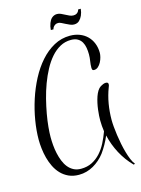

<svg xmlns="http://www.w3.org/2000/svg" viewBox="-144 -897 846 1154"><g transform="rotate(-15 279.5 -320.0)"><path d="M517.1 -524.9Q517.1 -513.7 513.2 -498.3Q509.3 -482.9 501.7 -468.5Q494.1 -454.1 482.9 -444.1Q471.7 -434.1 457 -434.1Q449.2 -434.1 447 -439.5Q444.8 -444.8 444.8 -451.2Q444.8 -471.7 448.2 -491.7Q451.7 -511.7 451.7 -533.2Q451.7 -554.2 448.2 -574.5Q444.8 -594.7 435.8 -610.4Q426.8 -626 410.4 -635.5Q394 -645 368.7 -645Q332 -645 301 -627.9Q270 -610.8 244.4 -581.5Q218.8 -552.2 198 -513.4Q177.2 -474.6 161.1 -431.2Q145 -387.7 133.5 -342.3Q122.1 -296.9 114.5 -254.4Q106.9 -211.9 103.5 -175Q100.1 -138.2 100.1 -111.8Q100.1 -88.4 102.3 -62Q104.5 -35.6 110.1 -10Q115.7 15.6 125 39.1Q134.3 62.5 148.4 80.3Q162.6 98.1 182.4 108.6Q202.1 119.1 228.5 119.1Q267.1 119.1 296.9 104Q326.7 88.9 349.9 63.5Q373 38.1 389.9 5.1Q406.7 -27.8 419.4 -63Q417 -80.1 415.5 -97.4Q414.1 -114.7 414.1 -131.8Q414.1 -143.6 415 -160.9Q416 -178.2 418.5 -198Q420.9 -217.8 425.3 -238Q429.7 -258.3 436 -276.6Q442.4 -294.9 451.2 -308.8Q460 -322.8 471.7 -330.1Q479.5 -334.5 487.5 -338.1Q495.6 -341.8 504.9 -341.8Q511.7 -341.8 515.9 -338.9Q520 -335.9 520 -329.1Q520 -324.7 518.8 -320.6Q517.6 -316.4 515.6 -312Q497.6 -265.1 489.3 -215.8Q481 -166.5 481 -116.2Q481 -98.6 483.2 -73.7Q485.4 -48.8 489.3 -21Q493.2 6.8 499 36.1Q504.9 65.4 512.5 91.8Q520 118.2 529.1 139.6Q538.1 161.1 548.8 173.8L540 176.8Q497.1 133.3 468 78.9Q439 24.4 425.3 -35.2Q402.3 19 369.6 64Q355 83 336.9 98.9Q318.8 114.7 298.3 126.5Q277.8 138.2 255.1 144.5Q232.4 150.9 207.5 150.9Q171.4 150.9 143.8 138.2Q116.2 125.5 96.2 104.5Q76.2 83.5 62.7 56.2Q49.3 28.8 41.5 -0.7Q33.7 -30.3 30.3 -60.1Q26.9 -89.8 26.9 -115.2Q26.9 -171.9 37.4 -234.9Q47.9 -297.9 67.9 -359.6Q87.9 -421.4 117.4 -477.8Q147 -534.2 185.1 -577.1Q223.1 -620.1 269.5 -645.5Q315.9 -670.9 369.6 -670.9Q402.3 -670.9 429.4 -660.4Q456.5 -649.9 476.1 -630.6Q495.6 -611.3 506.3 -584.5Q517.1 -557.6 517.1 -524.9ZM268.1 -733.4Q269.5 -756.3 276.9 -774.9Q279.8 -782.7 284.2 -790.3Q288.6 -797.9 294.9 -803.7Q301.3 -809.6 309.6 -813.2Q317.9 -816.9 328.6 -816.9Q340.8 -816.9 352.5 -811.5Q364.3 -806.2 375.7 -800Q387.2 -793.9 398.9 -788.6Q410.6 -783.2 422.4 -783.2Q434.6 -783.2 441.7 -787.4Q448.7 -791.5 452.6 -796.9Q457 -802.7 458.5 -810.5H475.1Q472.7 -787.6 464.8 -770Q458 -754.4 445.6 -741.9Q433.1 -729.5 412.1 -729.5Q400.4 -729.5 387.9 -734.9Q375.5 -740.2 363.5 -746.3Q351.6 -752.4 340.8 -757.8Q330.1 -763.2 321.3 -763.2Q309.6 -763.2 302.2 -758.3Q294.9 -753.4 291 -748Q286.1 -741.7 284.7 -733.4Z"/></g></svg>

Font: Montez
Style: Regular
Weight: 400
Designer: Astigmatic (AOETI)
Foundry: Astigmatic (AOETI)
Version: Version 1.000